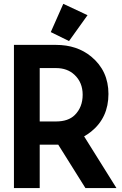

<svg xmlns="http://www.w3.org/2000/svg" viewBox="-20 -962 626 982"><path d="M303.7 -942.4 427.7 -884.3 333 -752 239.7 -797.9ZM183.1 -613.8V-340.8H266.6Q329.1 -340.8 362.3 -373.5Q402.8 -413.6 402.8 -477.5Q402.8 -540.5 360.8 -579.6Q324.2 -613.8 266.6 -613.8ZM51.3 0V-732.4H266.6Q374 -732.4 446.8 -672.4Q534.7 -599.6 534.7 -481.4Q534.7 -359.9 445.8 -288.6Q428.7 -274.9 410.2 -264.6L575.7 0H417L277.8 -222.2Q272.5 -222.2 266.6 -222.2H183.1V0Z"/></svg>

Font: Consola Mono
Style: Bold
Weight: 700
Monospace: yes
Designer: Wojciech Kalinowski "wmk69" (wmk69@o2.pl)
Foundry: Wojciech Kalinowski "wmk69" (wmk69@o2.pl)
Version: Version 2.1.0